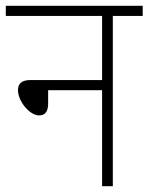

<svg xmlns="http://www.w3.org/2000/svg" viewBox="-20 -642 512 662"><path d="M0 -622V-587H332V-366H85C53 -366 42 -352 42 -331C42 -293 82 -244 115 -244C134 -244 146 -256 146 -284V-331H332V0H369V-587H472V-622Z"/></svg>

Font: Noto Sans SemiCondensed ExtraLight
Style: Regular
Weight: 200
Width: 4
Designer: Monotype Design Team
Foundry: Monotype Imaging Inc.
Version: Version 2.013